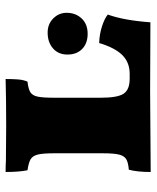

<svg xmlns="http://www.w3.org/2000/svg" viewBox="42 -584 544 667"><g transform="rotate(-90 313.5 -250.0)"><path d="M498 -177Q529 -176 556.5 -167Q584 -158 597 -147Q577 -93 570 1L330 0L50 2Q50 -45 58 -74Q83 -76 94.5 -83Q106 -90 110.5 -108Q115 -126 115 -164V-333Q115 -373 110.5 -390.5Q106 -408 94.5 -415Q83 -422 56 -426Q50 -456 50 -502Q76 -502 88 -501L211 -500Q301 -500 373 -502Q373 -476 371.5 -458Q370 -440 364 -426Q338 -423 327 -416Q316 -409 312 -391.5Q308 -374 308 -334V-171Q308 -113 322 -92Q336 -71 374 -71H391Q431 -71 456.5 -97Q482 -123 498 -177ZM458 -287Q458 -319 479.5 -337.5Q501 -356 534 -356Q564 -356 583.5 -336.5Q603 -317 603 -290Q603 -259 583.5 -238Q564 -217 530 -217Q497 -217 477.5 -236Q458 -255 458 -287Z"/></g></svg>

Font: Vollkorn SC Black
Style: Regular
Weight: 900
Designer: Friedrich Althausen
Foundry: Friedrich Althausen
Version: Version 4.015